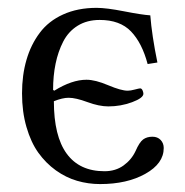

<svg xmlns="http://www.w3.org/2000/svg" viewBox="-20 -459 472 489"><path d="M36.1 -221.2Q36.1 -267.6 47.4 -306.4Q58.6 -345.2 81.1 -375.2Q103.5 -405.3 140.6 -422.1Q177.7 -439 226.1 -439Q251 -439 295.9 -430.2Q340.8 -421.4 362.8 -419.9Q366.7 -369.1 380.9 -299.8L356 -295.9Q341.8 -349.6 313.7 -378.9Q285.6 -408.2 233.9 -408.2Q201.7 -408.2 178 -393.6Q154.3 -378.9 141.1 -353.3Q127.9 -327.6 121.6 -296.9Q115.2 -266.1 115.2 -230L118.2 -228Q163.1 -255.9 200.2 -255.9Q222.7 -255.9 255.6 -241.9Q288.6 -228 305.2 -228Q312.5 -228 323.5 -231Q334.5 -233.9 336.9 -233.9Q340.8 -233.9 343 -229Q345.2 -224.1 345.2 -220.2Q345.2 -209.5 316.4 -198.7Q287.6 -188 255.9 -188Q232.4 -188 202.6 -199Q172.9 -210 154.8 -210Q139.2 -210 117.2 -201.2Q117.2 -112.3 149.9 -67.6Q182.6 -22.9 246.1 -22.9Q274.4 -22.9 294.7 -37.6Q314.9 -52.2 325.2 -74.2Q335 -96.7 344.5 -103.8Q354 -110.8 368.2 -110.8Q381.3 -110.8 389.2 -102.5Q397 -94.2 397 -82Q397 -42.5 350.3 -16.4Q303.7 9.8 234.9 9.8Q204.6 9.8 176.3 1.5Q147.9 -6.8 122.3 -25.1Q96.7 -43.5 77.6 -70.1Q58.6 -96.7 47.4 -135.5Q36.1 -174.3 36.1 -221.2Z"/></svg>

Font: Linux Libertine G
Style: Regular
Weight: 400
Designer: Philipp H. Poll
Foundry: Philipp H. Poll
Version: Version 4.7.5